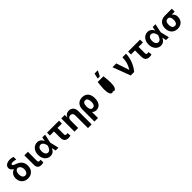

<svg xmlns="http://www.w3.org/2000/svg" viewBox="625 -3093 5603 5603"><g transform="rotate(-45 3427.0 -291.0)"><path d="M129.6 -610.8C129.6 -554.7 162.3 -511 223.7 -478.7L224.8 -475.9C136 -453.5 67.8 -364 68.2 -258.5V-248.6C67.8 -96.9 168.7 9.9 328.5 9.9C485.4 9.9 586.3 -100.5 586.3 -257.1V-267C586.3 -402 510.3 -494.7 348 -549C288.7 -570 271.7 -589.5 271.7 -608.7C271.7 -633.5 296.5 -647.7 349.4 -647.7C394.2 -647.7 440.7 -636.7 469.1 -625.4V-737.9C422.6 -753.2 383.5 -760.3 337.7 -760.3C209.5 -760.3 129.3 -701.3 129.6 -610.8ZM216.6 -273.8C216.3 -359.4 256 -424.7 328.5 -424.7C392.8 -412.3 437.9 -343.8 438.2 -273.8V-265.6C437.9 -174.4 400.2 -109 328.5 -109C255 -109 216.3 -174.7 216.6 -265.6Z M724.4 -545.5V-152.7C725.1 -39.1 784.8 6.4 880.3 6.4C914.1 6.4 945.3 0.7 970.2 -7.8V-119C959.2 -117.9 946 -116.1 927.2 -116.1C889.9 -116.1 870 -127.1 869.7 -170.8L871.4 -545.5Z M1250.4 11.4C1349.1 12.1 1409.4 -46.9 1438.9 -124.3H1441.8L1470.2 0H1586.6L1520.2 -272.7L1579.5 -545.5H1464.8L1439.6 -424.7H1437.1C1406.6 -502.5 1340.9 -552.6 1252.8 -552.6C1119 -552.6 1015.3 -438.6 1015.3 -272.7C1015.3 -105.8 1112.9 10.7 1250.4 11.4ZM1408 -272.7 1407.7 -271.3C1393.5 -202.8 1348.7 -111.5 1272.7 -111.5C1206.7 -111.5 1161.9 -180 1161.9 -273.8C1161.9 -366.1 1205.3 -432.2 1277.3 -432.2C1358.3 -432.2 1393.5 -345.9 1407.7 -274.1Z M2154.8 -545.5H1660.5V-427.2H1827.8V-166.2C1827.8 -47.6 1888.1 9.9 1991.8 9.9C2029.8 9.9 2055.8 6.4 2085.9 -5.7L2070.7 -117.5C2055 -114 2043.7 -110.4 2021.7 -110.4C1992.9 -110.4 1974.4 -122.5 1974.4 -165.5V-427.2H2154.8Z M2398.8 -315.3C2398.8 -385.7 2441.4 -426.8 2502.1 -426.8C2563.2 -426.8 2599.1 -387.1 2599.1 -320.3V204.5H2750.4V-347.3C2750.4 -474.8 2676.5 -552.6 2562.1 -552.6C2481.5 -552.6 2422.6 -513.1 2398.1 -449.2H2391.7V-545.5H2247.5V0H2398.8Z M2867.9 203.1H3014.9L3014.2 -47.9C3044.4 -11 3085.9 9.9 3144.9 9.9C3279.5 9.9 3360.4 -96.6 3360.4 -257.1V-267C3360.4 -422.6 3294 -552.6 3115.4 -552.6C2964.1 -552.6 2867.9 -459.5 2867.9 -288.4ZM3013.8 -251.8V-274.5C3013.5 -357.2 3040.1 -427.6 3111.2 -427.6C3187.1 -427.6 3213.1 -353.7 3213.1 -267V-257.1C3213.4 -185.4 3191.4 -110.4 3113.3 -110.4C3034.4 -110.4 3014.9 -186.4 3013.8 -251.8Z M3750 -545.5C3741.5 -448.5 3729 -364 3728.3 -267.8C3727.3 -103 3769.9 -21.3 3826 -21.3C3843 -21.3 3857.2 -28.1 3869 -40.8C3880.7 -28.1 3894.9 -21.3 3911.9 -21.3C3968 -21.3 4010.3 -103 4009.2 -267.8C4008.9 -364 3996.4 -448.5 3987.9 -545.5ZM3821.7 -616.8H3910.9L3995 -785.5H3859.7Z M4566.4 0H4710.6C4842.7 -160.2 4915.1 -353 4919 -545.5H4772C4764.6 -386.4 4743.3 -289.4 4656.6 -148.4H4650.9L4517.8 -545.5H4361.5Z M5499.6 -545.5H5005.3V-427.2H5172.6V-166.2C5172.6 -47.6 5233 9.9 5336.6 9.9C5374.6 9.9 5400.6 6.4 5430.8 -5.7L5415.5 -117.5C5399.9 -114 5388.5 -110.4 5366.5 -110.4C5337.7 -110.4 5319.2 -122.5 5319.2 -165.5V-427.2H5499.6Z M5807.2 11.4C5905.9 12.1 5966.3 -46.9 5995.7 -124.3H5998.6L6027 0H6143.5L6077.1 -272.7L6136.4 -545.5H6021.7L5996.4 -424.7H5994C5963.4 -502.5 5897.7 -552.6 5809.7 -552.6C5675.8 -552.6 5572.1 -438.6 5572.1 -272.7C5572.1 -105.8 5669.7 10.7 5807.2 11.4ZM5964.8 -272.7 5964.5 -271.3C5950.3 -202.8 5905.5 -111.5 5829.5 -111.5C5763.5 -111.5 5718.8 -180 5718.8 -273.8C5718.8 -366.1 5762.1 -432.2 5834.2 -432.2C5915.1 -432.2 5950.3 -345.9 5964.5 -274.1Z M6246.1 -258.5C6246.4 -105.8 6338.8 9.9 6504.6 9.9C6663.4 9.9 6753.6 -98.7 6753.2 -238.6V-248.6C6753.6 -313.2 6717 -371.4 6668.3 -409.4H6791.9V-528.4H6503.2C6337.7 -528.4 6246.4 -416.9 6246.1 -269.9ZM6396 -269.9C6396.3 -345.2 6424.7 -409.4 6503.2 -409.4C6578.5 -409.4 6603.3 -345.2 6603.3 -269.9V-258.5C6603.3 -175.8 6578.5 -109 6504.6 -109C6422.9 -109 6396.3 -175.8 6396 -258.5Z"/></g></svg>

Font: Karasuma Gothic
Style: Bold
Weight: 700
Designer: Rasmus Andersson / Ryoko Nishizuka
Foundry: Genbu
Version: Version 1.00